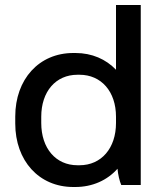

<svg xmlns="http://www.w3.org/2000/svg" viewBox="-20 -740 660 768"><path d="M273 8H281C350 8 409 -19 450 -65C452 -42 458 -16 465 0H543V-720H444V-461C404 -503 348 -528 282 -528H273C136 -528 41 -423 41 -274V-246C41 -97 136 8 273 8ZM290 -79C203 -79 145 -147 145 -248V-273C145 -374 203 -441 290 -441H298C385 -441 444 -374 444 -273V-248C444 -148 386 -79 298 -79Z"/></svg>

Font: Fixel Text Medium
Style: Regular
Weight: 500
Width: 4
Designer: AlfaBravo + MacPaw
Foundry: Kyrylo Tkachov, Marchela Mozhyna, Serhii Makarenko, Maria Weinstein, Zakhar Kryvoshyya
Version: Version 1.211